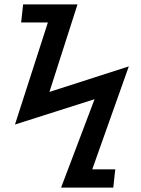

<svg xmlns="http://www.w3.org/2000/svg" viewBox="-20 -797 640 872"><path d="M409.5 -346.5 48 -231.5 197.5 -695H76L85 -777H332L204.5 -379.5L565 -495.5L399 -28H503.5L494.5 55H257.5Z"/></svg>

Font: JuliaMono ExtraBold
Style: Italic
Weight: 800
Italic angle: -9°
Monospace: yes
Designer: cormullion
Foundry: corm
Version: Version 0.057; ttfautohint (v1.8.4)